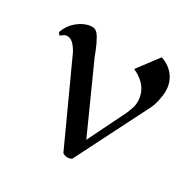

<svg xmlns="http://www.w3.org/2000/svg" viewBox="-132 -653 777 790"><g transform="rotate(30 257.0 -258.5)"><path d="M501 -422Q501 -401 495.5 -376Q490 -351 481 -333L307 11Q305 13 298.5 15Q292 17 287 17Q279 17 271.5 14Q264 11 263 8L90 -370Q65 -416 38 -416Q28 -416 19.5 -409.5Q11 -403 8 -401L-1 -412Q11 -450 43.5 -475Q76 -500 109 -500Q128 -500 142.5 -475Q157 -450 166 -426.5Q175 -403 178 -396L318 -85L407 -266Q408 -269 415.5 -288Q423 -307 423 -325Q423 -399 343 -436L417 -534Q457 -521 479 -491Q501 -461 501 -422Z"/></g></svg>

Font: Amita
Style: Regular
Weight: 400
Designer: Eduardo Rodriguez Tunni, Modular Infotech, Brian J. Bonislawsky
Foundry: Eduardo Rodriguez Tunni, Modular Infotech, Brian J. Bonislawsky
Version: Version 1.004